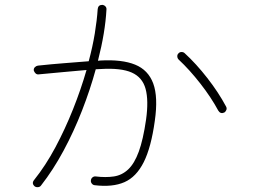

<svg xmlns="http://www.w3.org/2000/svg" viewBox="-20 -770 1040 790"><path d="M123 -3Q109 -15 120 -29Q168 -89 208 -164Q248 -239 280.5 -320.5Q313 -402 336 -482Q290 -478 241 -473.5Q192 -469 139 -464Q132 -463 126.5 -468Q121 -473 119 -480Q118 -488 123.5 -493.5Q129 -499 136 -500Q192 -506 244 -510Q296 -514 345 -518Q361 -577 370 -632Q379 -687 382 -733Q384 -750 401 -750Q409 -749 414 -743.5Q419 -738 418 -730Q413 -637 383 -520L393 -521Q482 -526 536 -504Q590 -482 610.5 -426.5Q631 -371 617 -273Q602 -164 571.5 -103Q541 -42 492 -20.5Q443 1 369 -8Q362 -9 357.5 -15Q353 -21 354 -28Q355 -36 361 -40.5Q367 -45 374 -44Q415 -39 448.5 -44Q482 -49 507.5 -73Q533 -97 551 -146Q569 -195 581 -278Q592 -357 579 -404.5Q566 -452 522 -471.5Q478 -491 395 -486L374 -485Q351 -401 317.5 -315Q284 -229 241.5 -150Q199 -71 149 -7Q145 -1 137 0Q129 1 123 -3ZM903 -307Q887 -300 878 -315Q849 -369 804.5 -426Q760 -483 715 -525Q710 -530 709.5 -537.5Q709 -545 714 -550Q719 -556 727 -556Q735 -556 740 -551Q787 -508 833 -449Q879 -390 910 -332Q914 -325 911.5 -318Q909 -311 903 -307Z"/></svg>

Font: Zen Maru Gothic Light
Style: Regular
Weight: 300
Designer: Yoshimichi Ohira
Foundry: Positype
Version: Version 1.001